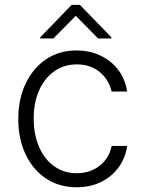

<svg xmlns="http://www.w3.org/2000/svg" viewBox="-20 -761 596 792"><path d="M296.5 11.4Q223.4 11.4 169 -25.2Q114.7 -61.8 85 -125.4Q55.4 -188.9 55.4 -270.2Q55.4 -352.3 85.8 -416.2Q116.1 -480.1 170.1 -516.5Q224.1 -552.9 295.5 -552.9Q350.1 -552.9 394.7 -531.6Q439.3 -510.3 468 -472.3Q496.8 -434.3 504.3 -383.5H440.3Q430.4 -430 392.6 -462.7Q354.8 -495.4 296.5 -495.4Q244.3 -495.4 204.2 -467.2Q164.1 -438.9 141.5 -388.7Q119 -338.4 119 -272.4Q119 -206 141.2 -155Q163.4 -104 203.3 -75.3Q243.3 -46.5 296.5 -46.5Q350.9 -46.5 390.3 -76.7Q429.7 -106.9 440.7 -159.1H504.6Q497.5 -109.7 469.6 -71.2Q441.8 -32.7 397.5 -10.7Q353.3 11.4 296.5 11.4ZM200.3 -602.3 292.6 -695.7 384.9 -602.3H439.3V-607.2L309.7 -740.8H275.6L146 -607.2V-602.3Z"/></svg>

Font: Inter UI Light
Style: Regular
Weight: 300
Designer: Rasmus Andersson
Foundry: rsms
Version: 3.2;8d6f07862